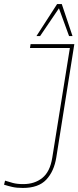

<svg xmlns="http://www.w3.org/2000/svg" viewBox="-52 -918 387 948"><path d="M-32 -6 -27 -26Q-9 -20 12 -14.5Q33 -9 63 -9Q119 -9 157 -39.5Q195 -70 206 -139L293 -681H96L99 -700H315L226 -141Q215 -72 176.5 -31Q138 10 61 10Q30 10 8.5 5Q-13 0 -32 -6ZM128 -740 230 -898H253L306 -740H289L239 -877L146 -740Z"/></svg>

Font: Georama SemiCondensed Thin
Style: Italic
Weight: 100
Width: 4
Italic angle: -9°
Designer: Jean-Baptiste Levee
Foundry: Production Type
Version: Version 1.000